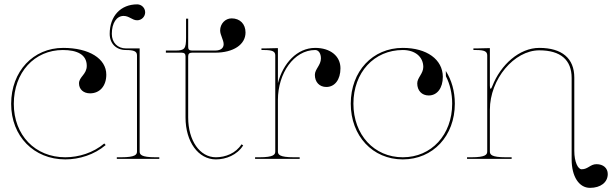

<svg xmlns="http://www.w3.org/2000/svg" viewBox="-20 -748 2882 904"><path d="M277.5 -522.5C136.5 -522.5 32.5 -412 32.5 -259C32.5 -106.5 139.5 2.5 287.5 2.5C353.5 2.5 424 -19.5 477.5 -65L471 -72.5C419.5 -29 351.5 -7.5 287.5 -7.5C145 -7.5 45 -112 45 -259C45 -407 142 -512.5 276 -512.5C342.5 -512.5 388.5 -491.5 388.5 -438C388.5 -397.5 352 -386.5 352 -355.5C352 -327.5 373 -308.5 404 -308.5C450 -308.5 480.5 -343.5 480.5 -396.5C480.5 -472 399.5 -522.5 277.5 -522.5Z M637.5 -520H573.5C533.5 -520 506.5 -547.5 506.5 -588.5C506.5 -639 528.5 -673 562 -673C589 -673 602 -652.5 626 -652.5C646.5 -652.5 663.5 -669.5 663.5 -690C663.5 -710.5 646.5 -727.5 626 -727.5C548 -727.5 496.5 -672 496.5 -588.5C496.5 -543 527 -512.5 572.5 -512.5C611 -512.5 625 -506 625 -487.5V-35C625 -20.5 618.5 -7.5 550 -7.5H530V0H730V-7.5H712.5C644 -7.5 637.5 -20.5 637.5 -35Z M993 -500C1079 -500 1136 -538 1136 -595C1136 -635 1110 -661.5 1070.5 -661.5C1040.5 -661.5 1016.5 -636 1016.5 -604.5C1016.5 -583 1033 -560 1033 -540C1033 -525.5 1024 -510 993 -510H884C870.5 -510 866 -516 866 -527V-660H856V-571.5C856 -518.5 849.5 -510 806 -510H761V-500H835.5C849 -500 853.5 -493.5 853.5 -482.5V-195C853.5 -80.5 913.5 2.5 996.5 2.5C1044 2.5 1096.5 -18 1125 -63.5L1117 -68.5C1090.5 -26.5 1041.5 -7.5 996.5 -7.5C921 -7.5 866 -86 866 -195V-482.5C866 -493.5 870.5 -500 884 -500Z M1211 -520V-512.5H1223.5C1262 -512.5 1276 -506 1276 -487.5V-35C1276 -20.5 1269.5 -7.5 1201 -7.5H1181V0H1391V-7.5H1363.5C1295 -7.5 1288.5 -20.5 1288.5 -35V-277.5C1288.5 -402.5 1363.5 -512.5 1464 -512.5C1480 -512.5 1491 -496.5 1491 -473C1491 -441 1462.5 -422.5 1462.5 -395.5C1462.5 -361.5 1484 -338.5 1516.5 -338.5C1556.5 -338.5 1583 -373.5 1583 -426.5C1583 -484 1535.5 -522.5 1464 -522.5C1378.5 -522.5 1312.5 -449.5 1288.5 -356.5V-521.5L1223.5 -520Z M1876.5 -522.5C1734 -522.5 1631.5 -412 1631.5 -260C1631.5 -108 1734.5 2.5 1876.5 2.5C2018.5 2.5 2121.5 -108 2121.5 -260C2121.5 -319 2106 -371.5 2079 -414L2079.5 -389C2098.5 -352 2109 -308 2109 -260C2109 -113.5 2011.5 -7.5 1876.5 -7.5C1741.5 -7.5 1644 -113.5 1644 -260C1644 -406.5 1741 -512.5 1876.5 -512.5C1934.5 -512.5 1972.5 -480.5 1973 -433C1973 -401 1944.5 -382.5 1944.5 -355.5C1944.5 -321.5 1966 -298.5 1998.5 -298.5C2038.5 -298.5 2065 -333.5 2065 -386.5C2064.5 -468 1989.5 -522.5 1876.5 -522.5Z M2209 -520V-512.5H2221.5C2260 -512.5 2274 -506 2274 -487.5V-35C2274 -20.5 2267.5 -7.5 2199 -7.5H2179V0H2389V-7.5H2361.5C2293 -7.5 2286.5 -20.5 2286.5 -35V-231C2286.5 -376 2401 -511 2519 -511C2620 -511 2671.5 -465.5 2671.5 -381V2.5C2671.5 83 2706 136.5 2758 136.5C2808 136.5 2841.5 110.5 2841.5 71.5C2841.5 43.5 2820.5 25 2788.5 25C2759 25 2749 49 2718.5 49C2701.5 49 2684 15 2684 -38V-382.5C2684 -473.5 2626 -522.5 2519 -522.5C2425.5 -522.5 2337.5 -443.5 2298 -342.5C2294.5 -333.5 2292 -330 2290 -330C2287.5 -330 2286.5 -337 2286.5 -345.5V-521.5L2221.5 -520Z"/></svg>

Font: ZnikomitNo24
Style: Regular
Weight: 500
Designer: gluk
Foundry: gluk
Version: Version 0.55